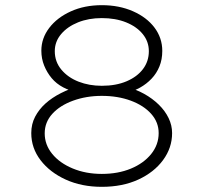

<svg xmlns="http://www.w3.org/2000/svg" viewBox="-20 -720 788 743"><path d="M374 3Q296 3 234.5 -25Q173 -53 137 -100Q101 -147 101 -205Q101 -240 116 -268.5Q131 -297 156 -319.5Q181 -342 215.5 -359.5Q250 -377 289 -388L280 -363Q251 -368 224.5 -382Q198 -396 180 -417.5Q162 -439 151 -466Q140 -493 140 -524Q140 -572 170.5 -612Q201 -652 254 -676Q307 -700 374 -700Q441 -700 494.5 -676.5Q548 -653 578 -613Q608 -573 608 -523Q608 -490 597 -463Q586 -436 566.5 -415.5Q547 -395 522 -381Q497 -367 472 -363L466 -385Q505 -375 537.5 -357Q570 -339 594.5 -315Q619 -291 632.5 -263Q646 -235 646 -205Q646 -148 611 -100.5Q576 -53 515 -25Q454 3 374 3ZM374 -47Q437 -47 486.5 -67.5Q536 -88 565 -124Q594 -160 594 -205Q594 -247 565 -279.5Q536 -312 486 -330.5Q436 -349 374 -349Q314 -349 263 -330.5Q212 -312 182.5 -279.5Q153 -247 153 -204Q153 -160 182 -124.5Q211 -89 261.5 -68Q312 -47 374 -47ZM374 -388Q429 -388 470 -405.5Q511 -423 533.5 -453Q556 -483 556 -522Q556 -559 532.5 -588Q509 -617 468 -633.5Q427 -650 374 -650Q323 -650 282 -633.5Q241 -617 216.5 -588Q192 -559 192 -522Q192 -481 217.5 -450.5Q243 -420 284 -404Q325 -388 374 -388Z"/></svg>

Font: Lexend Peta ExtraLight
Style: Regular
Weight: 250
Version: Version 1.007